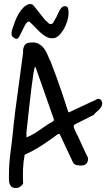

<svg xmlns="http://www.w3.org/2000/svg" viewBox="-20 -933 537 953"><path d="M24.4 -61.5Q24.4 -120.1 32.2 -177.7Q40 -235.4 45.9 -293Q45.9 -295.9 46.9 -306.2Q47.9 -316.4 49.3 -328.1Q50.8 -339.8 52.2 -350.1Q53.7 -360.4 53.7 -363.3V-367.2L94.7 -671.9Q92.8 -691.4 101.1 -706.5Q109.4 -721.7 131.8 -721.7Q156.2 -724.6 172.4 -715.3Q188.5 -706.1 199.2 -691.4Q210 -676.8 216.8 -659.2Q223.6 -641.6 231.4 -627Q236.3 -613.3 243.7 -594.7Q251 -576.2 261.2 -547.9Q271.5 -519.5 285.6 -478.5Q299.8 -437.5 318.4 -378.9L322.3 -375Q329.1 -378.9 348.1 -387.7Q367.2 -396.5 388.2 -406.2Q409.2 -416 427.7 -424.8Q446.3 -433.6 454.1 -436.5Q455.1 -438.5 459.5 -439.9Q463.9 -441.4 465.8 -442.4H467.8Q477.5 -442.4 482.4 -435.1Q487.3 -427.7 487.3 -420.9Q487.3 -410.2 482.4 -402.3Q477.5 -394.5 471.2 -388.2Q464.8 -381.8 457.5 -376Q450.2 -370.1 446.3 -363.3L349.6 -314.5Q345.7 -309.6 345.7 -306.6Q345.7 -298.8 354 -282.2Q362.3 -265.6 367.2 -255.9Q370.1 -250 377 -234.4Q383.8 -218.8 391.6 -202.1Q399.4 -185.5 406.7 -170.4Q414.1 -155.3 417 -149.4V-146.5Q417 -111.3 381.8 -111.3Q371.1 -111.3 359.4 -113.8Q347.7 -116.2 341.8 -127.9L276.4 -267.6H267.6Q230.5 -239.3 188.5 -211.9Q146.5 -184.6 102.5 -165Q95.7 -129.9 94.2 -93.8Q92.8 -57.6 94.7 -21.5Q86.9 -10.7 79.1 -5.4Q71.3 0 57.6 0Q43.9 0 37.1 -6.3Q30.3 -12.7 27.3 -22Q24.4 -31.2 24.4 -42Q24.4 -52.7 24.4 -61.5ZM111.3 -251Q140.6 -262.7 168.5 -282.2Q196.3 -301.8 221.7 -318.4Q224.6 -320.3 229 -322.3Q233.4 -324.2 237.3 -327.1Q241.2 -330.1 247.1 -334V-341.8L157.2 -597.7L153.3 -601.6Q150.4 -595.7 146 -568.4Q141.6 -541 136.2 -497.6Q130.9 -454.1 124.5 -397.5Q118.2 -340.8 111.3 -276.4ZM37.1 -765.6Q37.1 -770.5 37.6 -773.9Q38.1 -777.3 39.1 -782.2Q45.9 -802.7 53.2 -823.2Q60.5 -843.8 70.8 -861.8Q81.1 -879.9 94.2 -893.6Q107.4 -907.2 125 -913.1Q131.8 -913.1 137.7 -911.6Q143.6 -910.2 149.4 -902.3L205.1 -832Q212.9 -827.1 218.3 -820.3Q223.6 -813.5 233.4 -813.5Q240.2 -813.5 246.1 -824.2Q252 -835 254.9 -839.8Q260.7 -848.6 265.1 -859.4Q269.5 -870.1 274.9 -879.9Q280.3 -889.6 286.6 -896Q293 -902.3 302.7 -902.3Q313.5 -902.3 316.9 -893.6Q320.3 -884.8 320.3 -871.1Q320.3 -850.6 313.5 -827.6Q306.6 -804.7 295.4 -786.1Q284.2 -767.6 270.5 -755.4Q256.8 -743.2 242.2 -743.2Q224.6 -742.2 209 -751Q193.4 -759.8 179.2 -772.9Q165 -786.1 151.4 -800.8Q137.7 -815.4 125 -826.2Q115.2 -826.2 106.9 -812.5Q98.6 -798.8 91.3 -782.7Q84 -766.6 76.7 -753.4Q69.3 -740.2 62.5 -740.2Q55.7 -740.2 46.4 -747.1Q37.1 -753.9 37.1 -765.6Z"/></svg>

Font: Covered By Your Grace
Style: Regular
Weight: 400
Designer: Kimberly Geswein
Foundry: Kimberly Geswein
Version: Version 1.0